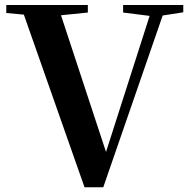

<svg xmlns="http://www.w3.org/2000/svg" viewBox="-20 -761 774 784"><path d="M325.1 3.6H401.7L659.1 -740.5H605.2L409.3 -129.3L404.5 -115H421.3L215.3 -740.5H63.6ZM5.7 -707.9 154.1 -694.2H185L338.7 -709.8V-740.5H5.7ZM482.7 -709.8 606.3 -694.2H621.8L728.4 -710.8V-740.5H482.7Z"/></svg>

Font: Source Han Serif CN VF
Style: Regular
Weight: 250
Designer: Ryoko NISHIZUKA 西塚涼子 (kana & ideographs); Frank Grießhammer (Latin, Greek & Cyrillic); Wenlong ZHANG 张文龙 (bopomofo); San
Foundry: Adobe
Version: Version 2.002;hotconv 1.1.0;makeotfexe 2.6.0